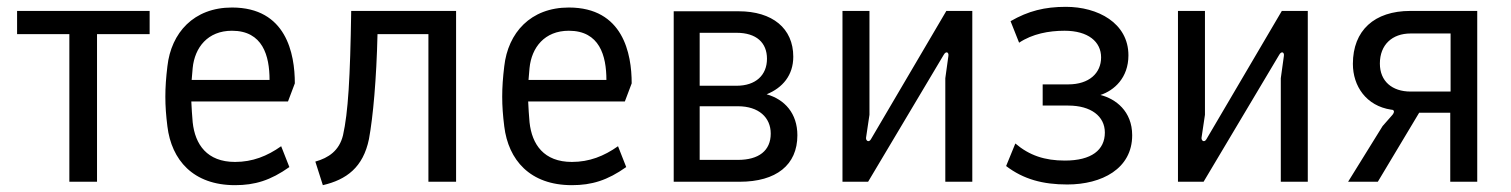

<svg xmlns="http://www.w3.org/2000/svg" viewBox="-20 -532 4424 562"><path d="M183 0H264V-432H418V-500H30V-432H183Z M668 10C726 10 772 -4 827 -43L803 -104C762 -75 719 -58 668 -58C586 -58 551 -109 544 -174C542 -195 541 -216 540 -235H823L843 -288C843 -375 818 -510 659 -510C547 -510 481 -436 470 -338C466 -305 464 -277 464 -249C464 -221 466 -194 470 -162C482 -64 545 10 668 10ZM541 -298 544 -333C550 -393 588 -442 659 -442C749 -442 769 -369 769 -298Z M903 -59 925 10C994 -6 1043 -42 1060 -125C1072 -190 1082 -301 1085 -432H1234V0H1315V-500H1008C1005 -303 999 -203 984 -136C973 -91 942 -70 903 -59Z M1654 10C1712 10 1758 -4 1813 -43L1789 -104C1748 -75 1705 -58 1654 -58C1572 -58 1537 -109 1530 -174C1528 -195 1527 -216 1526 -235H1809L1829 -288C1829 -375 1804 -510 1645 -510C1533 -510 1467 -436 1456 -338C1452 -305 1450 -277 1450 -249C1450 -221 1452 -194 1456 -162C1468 -64 1531 10 1654 10ZM1527 -298 1530 -333C1536 -393 1574 -442 1645 -442C1735 -442 1755 -369 1755 -298Z M1952 0H2145C2252 0 2314 -49 2314 -136C2314 -200 2277 -241 2224 -256C2271 -275 2302 -312 2302 -366C2302 -449 2241 -499 2142 -499H1952ZM2140 -64H2028V-221H2140C2201 -221 2236 -188 2236 -141C2236 -91 2201 -64 2140 -64ZM2136 -281H2028V-436H2136C2194 -436 2225 -407 2225 -360C2225 -312 2192 -281 2136 -281Z M2446 0H2521L2742 -371C2749 -384 2758 -379 2756 -368L2747 -303V0H2826V-500H2750L2529 -124C2523 -114 2514 -120 2515 -129L2525 -196V-500H2446Z M3104 8C3205 8 3294 -38 3294 -136C3294 -207 3245 -243 3201 -254C3241 -267 3283 -304 3283 -370C3283 -465 3193 -512 3100 -512C3038 -512 2990 -500 2938 -470L2963 -407C3002 -433 3050 -442 3096 -442C3165 -442 3203 -410 3203 -364C3203 -318 3168 -285 3107 -285H3032V-223H3107C3173 -223 3214 -192 3214 -144C3214 -93 3175 -62 3097 -62C3038 -62 2993 -77 2952 -112L2925 -46C2976 -7 3033 8 3104 8Z M3428 0H3503L3724 -371C3731 -384 3740 -379 3738 -368L3729 -303V0H3808V-500H3732L3511 -124C3505 -114 3496 -120 3497 -129L3507 -196V-500H3428Z M3926 0H4013L4134 -202H4225V0H4304V-500H4108C4003 -500 3940 -443 3940 -345C3940 -280 3979 -222 4052 -211C4061 -211 4063 -205 4056 -196L4027 -163ZM4109 -264C4055 -264 4019 -294 4019 -346C4019 -401 4055 -434 4109 -434H4226V-264Z"/></svg>

Font: Finlandica
Style: Regular
Weight: 400
Designer: Niklas Ekholm, Juho Hiilivirta, Jaakko Suomalainen
Foundry: Helsinki Type Studio
Version: Version 2.000;Glyphs 3.2 (3202)